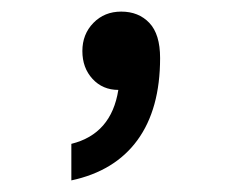

<svg xmlns="http://www.w3.org/2000/svg" viewBox="-20 -155 397 331"><path d="M184 0Q157 0 139.5 -19Q122 -38 122 -67Q122 -96 141 -115.5Q160 -135 189 -135Q219 -135 237.5 -115.5Q256 -96 256 -55Q256 33 217 86.5Q178 140 103 156V93Q172 76 184 0Z"/></svg>

Font: Eudoxus Sans
Style: Bold
Weight: 700
Designer: Stijn de Vries
Foundry: tokotype
Version: Version 2.005